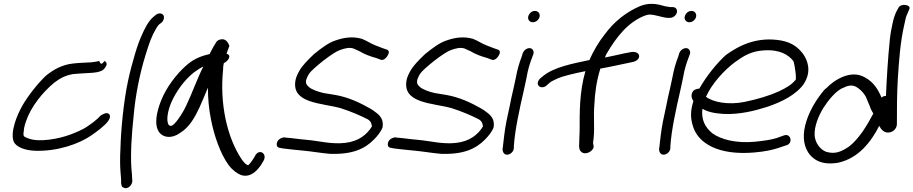

<svg xmlns="http://www.w3.org/2000/svg" viewBox="-20 -766 4762 1001"><path d="M104 -81C104 -94 108 -111 115 -132C141 -210 203 -286 264 -336C296 -360 324 -374 363 -380C376 -381 390 -382 402 -383C425 -385 465 -385 488 -390C496 -393 518 -394 530 -417C540 -430 537 -443 524 -448C512 -429 505 -429 497 -448C480 -445 477 -443 455 -441C424 -439 395 -439 362 -435C303 -429 257 -402 219 -371C177 -331 127 -268 97 -216C67 -163 32 -76 52 -26C67 2 111 18 163 20C282 24 394 -17 456 -60C486 -81 525 -109 544 -135C552 -146 561 -167 543 -175C530 -181 504 -163 504 -163C488 -144 458 -122 430 -103C409 -90 380 -77 348 -65C288 -42 182 -22 126 -45C104 -53 100 -56 103 -78Z M622 211C641 224 667 205 670 179L669 166C669 158 668 139 665 111C660 34 666 -63 677 -165C686 -268 708 -380 739 -480C759 -544 770 -577 795 -619C802 -631 807 -636 809 -638L822 -648C828 -653 832 -660 834 -668C838 -685 828 -696 813 -696C805 -696 798 -693 792 -688L781 -679C754 -657 734 -617 718 -580C708 -558 696 -526 684 -485C672 -445 659 -398 647 -342C624 -234 610 -84 608 8C605 58 606 98 608 127C610 160 613 172 611 189C611 190 612 190 612 191C614 209 617 208 622 211Z M873 -232C899 -291 942 -349 989 -387C1008 -400 1022 -411 1040 -419C1008 -356 983 -283 952 -218C934 -178 889 -107 870 -110C867 -110 864 -111 860 -114C845 -136 854 -187 873 -232ZM1161 -486C1166 -502 1172 -515 1176 -527C1170 -543 1157 -568 1128 -560C1119 -558 1114 -554 1109 -549C1101 -537 1083 -506 1073 -484C1017 -472 981 -452 948 -422C899 -378 848 -312 820 -242C794 -177 783 -112 811 -75C832 -48 876 -42 919 -73C968 -103 997 -156 1021 -208C1035 -241 1050 -274 1064 -309C1064 -252 1069 -197 1080 -143C1096 -60 1129 37 1173 96C1194 123 1218 140 1238 147C1288 162 1322 121 1341 94L1354 72C1376 34 1328 3 1307 52L1294 72C1286 83 1280 91 1273 96H1272V94H1268V93C1262 91 1251 81 1239 63C1163 -51 1125 -227 1143 -402C1143 -415 1144 -425 1147 -437C1165 -444 1193 -477 1161 -486Z M1975 -106C1980 -143 1961 -165 1938 -181C1930 -188 1918 -196 1905 -203C1857 -230 1797 -259 1728 -271L1667 -281C1639 -287 1604 -300 1591 -312C1578 -324 1572 -331 1577 -352C1580 -361 1585 -372 1594 -385C1602 -396 1627 -419 1666 -450C1705 -480 1735 -499 1752 -505C1780 -515 1802 -520 1823 -513L1854 -499C1878 -484 1910 -472 1943 -463L1961 -456C1977 -447 1995 -463 2003 -480C2009 -490 2011 -505 1992 -509L1972 -516C1960 -521 1948 -525 1936 -530C1912 -539 1894 -553 1866 -564H1865C1819 -577 1773 -571 1726 -554C1694 -543 1660 -519 1617 -484C1580 -449 1556 -422 1545 -404C1534 -386 1526 -369 1522 -354C1492 -225 1658 -230 1756 -202C1807 -186 1863 -162 1899 -143C1913 -133 1916 -126 1919 -107C1893 -64 1850 -29 1779 -21C1707 -13 1646 -31 1579 -37C1541 -40 1505 -46 1476 -48L1459 -50C1458 -50 1444 -46 1439 -42C1423 -32 1420 -14 1425 -3C1428 1 1432 4 1440 5L1456 8C1483 11 1519 16 1558 19C1603 23 1653 32 1700 36H1701C1818 40 1882 10 1930 -39C1946 -55 1968 -81 1975 -104Z M2554 -106C2559 -143 2540 -165 2517 -181C2509 -188 2497 -196 2484 -203C2436 -230 2376 -259 2307 -271L2246 -281C2218 -287 2183 -300 2170 -312C2157 -324 2151 -331 2156 -352C2159 -361 2164 -372 2173 -385C2181 -396 2206 -419 2245 -450C2284 -480 2314 -499 2331 -505C2359 -515 2381 -520 2402 -513L2433 -499C2457 -484 2489 -472 2522 -463L2540 -456C2556 -447 2574 -463 2582 -480C2588 -490 2590 -505 2571 -509L2551 -516C2539 -521 2527 -525 2515 -530C2491 -539 2473 -553 2445 -564H2444C2398 -577 2352 -571 2305 -554C2273 -543 2239 -519 2196 -484C2159 -449 2135 -422 2124 -404C2113 -386 2105 -369 2101 -354C2071 -225 2237 -230 2335 -202C2386 -186 2442 -162 2478 -143C2492 -133 2495 -126 2498 -107C2472 -64 2429 -29 2358 -21C2286 -13 2225 -31 2158 -37C2120 -40 2084 -46 2055 -48L2038 -50C2037 -50 2023 -46 2018 -42C2002 -32 1999 -14 2004 -3C2007 1 2011 4 2019 5L2035 8C2062 11 2098 16 2137 19C2182 23 2232 32 2279 36H2280C2397 40 2461 10 2509 -39C2525 -55 2547 -81 2554 -104Z M2758 -650C2774 -650 2789 -662 2793 -678C2797 -695 2786 -709 2769 -709C2752 -709 2738 -696 2734 -680C2730 -663 2742 -650 2758 -650ZM2600 8C2600 19 2602 29 2609 35C2626 51 2659 30 2659 6V-4C2664 -86 2689 -200 2711 -295C2717 -320 2721 -343 2726 -365V-366C2732 -401 2742 -435 2753 -463L2760 -482C2764 -491 2762 -499 2759 -504C2747 -526 2715 -512 2707 -492L2706 -491L2700 -471C2688 -440 2677 -404 2670 -364C2665 -342 2661 -320 2655 -295C2649 -270 2643 -244 2638 -216L2620 -132C2612 -93 2604 -23 2601 6Z M3459 -673H3474C3489 -673 3506 -686 3509 -701C3512 -716 3504 -729 3487 -729H3475L3449 -733C3430 -738 3407 -746 3377 -746C3359 -746 3341 -743 3319 -735C3242 -703 3178 -649 3133 -587C3102 -548 3075 -503 3053 -453C2967 -435 2868 -416 2812 -370L2795 -356C2790 -351 2786 -344 2784 -337C2781 -322 2792 -311 2806 -311C2814 -311 2822 -314 2828 -319L2845 -334C2851 -340 2865 -347 2885 -356C2919 -371 2974 -383 3032 -395C3000 -284 3002 -177 3002 -87C3002 -61 2999 -26 2999 -2L3001 10C3002 18 3008 24 3012 27C3035 45 3076 20 3075 -3L3073 -15C3071 -21 3073 -32 3075 -46C3081 -109 3073 -158 3079 -224C3081 -277 3090 -344 3109 -405V-408C3185 -422 3224 -432 3280 -443C3326 -454 3322 -500 3273 -495L3231 -487C3208 -482 3179 -475 3134 -466C3136 -472 3140 -483 3145 -490C3194 -573 3254 -651 3343 -685C3353 -688 3359 -690 3364 -690C3399 -690 3425 -676 3459 -673Z M3574 -650C3590 -650 3605 -662 3609 -678C3613 -695 3602 -709 3585 -709C3568 -709 3554 -696 3550 -680C3546 -663 3558 -650 3574 -650ZM3416 8C3416 19 3418 29 3425 35C3442 51 3475 30 3475 6V-4C3480 -86 3505 -200 3527 -295C3533 -320 3537 -343 3542 -365V-366C3548 -401 3558 -435 3569 -463L3576 -482C3580 -491 3578 -499 3575 -504C3563 -526 3531 -512 3523 -492L3522 -491L3516 -471C3504 -440 3493 -404 3486 -364C3481 -342 3477 -320 3471 -295C3465 -270 3459 -244 3454 -216L3436 -132C3428 -93 3420 -23 3417 6Z M3594 -292C3578 -269 3588 -250 3595 -239C3578 -184 3580 -148 3593 -107C3620 -19 3725 45 3912 29C3968 24 4006 16 4036 6L4078 -8C4116 -17 4104 -70 4071 -61H4070L4028 -46C4003 -38 3965 -32 3915 -27C3817 -18 3738 -39 3694 -71C3656 -102 3635 -142 3642 -199C3667 -184 3701 -175 3752 -172C3837 -168 3917 -189 3980 -209C4057 -235 4131 -272 4172 -330V-331C4212 -394 4191 -452 4166 -486C4143 -516 4112 -544 4052 -555C3928 -576 3836 -531 3764 -479C3715 -434 3662 -368 3626 -304C3610 -304 3598 -296 3594 -292ZM3660 -262 3662 -264C3691 -329 3754 -399 3813 -443C3859 -476 3898 -499 3959 -503C4045 -510 4091 -480 4116 -448C4122 -439 4137 -341 4125 -347C4108 -325 4076 -306 4045 -292V-291H4044C3991 -267 3930 -249 3863 -235C3776 -217 3695 -234 3660 -262Z M4599 -266C4590 -266 4582 -263 4576 -257C4560 -295 4536 -338 4490 -362C4416 -406 4328 -348 4290 -308C4285 -305 4282 -301 4278 -298C4241 -254 4206 -200 4185 -137C4162 -67 4168 -12 4193 28C4214 61 4258 97 4345 83H4347C4457 60 4522 -28 4564 -110C4572 -94 4587 -73 4613 -75C4640 -77 4657 -100 4656 -121C4656 -195 4656 -275 4661 -358C4667 -448 4673 -546 4696 -644C4700 -665 4704 -682 4710 -693L4720 -716C4734 -742 4678 -750 4665 -727L4653 -705C4645 -688 4638 -667 4633 -642C4628 -619 4622 -590 4619 -558C4609 -460 4603 -359 4599 -266ZM4227 -61C4225 -109 4248 -163 4273 -204C4298 -242 4331 -285 4370 -306H4372C4396 -319 4419 -325 4440 -315C4463 -304 4488 -277 4497 -255L4516 -209C4519 -198 4526 -186 4533 -174C4500 -111 4457 -40 4405 -1C4367 24 4335 40 4286 25C4253 12 4229 -25 4227 -61Z"/></svg>

Font: Stray Cat
Style: BdExtObl
Weight: 700
Version: Version 1.0